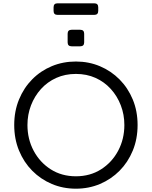

<svg xmlns="http://www.w3.org/2000/svg" viewBox="-20 -1129 918 1161"><path d="M439 12Q361 12 293.5 -16.5Q226 -45 175 -96.5Q124 -148 95 -218.5Q66 -289 66 -373Q66 -457 95 -527.5Q124 -598 175 -649.5Q226 -701 293.5 -729Q361 -757 439 -757Q517 -757 584.5 -728.5Q652 -700 703 -648.5Q754 -597 783 -527Q812 -457 812 -373Q812 -289 783 -218.5Q754 -148 703 -96.5Q652 -45 584.5 -16.5Q517 12 439 12ZM439 -63Q525 -63 591 -105Q657 -147 694.5 -217.5Q732 -288 732 -373Q732 -436 710.5 -492Q689 -548 650 -591Q611 -634 557.5 -658Q504 -682 439 -682Q374 -682 320.5 -658Q267 -634 228 -591Q189 -548 167.5 -492Q146 -436 146 -373Q146 -288 183.5 -217.5Q221 -147 287 -105Q353 -63 439 -63ZM328 -1039Q304 -1039 304 -1063V-1085Q304 -1109 328 -1109H550Q574 -1109 574 -1085V-1063Q574 -1039 550 -1039ZM413 -849Q389 -849 389 -873V-925Q389 -949 413 -949H465Q489 -949 489 -925V-873Q489 -849 465 -849Z"/></svg>

Font: Pitagon Sans Text
Style: Regular
Weight: 400
Designer: Travis Tran
Foundry: Pitagon
Version: Version 1.001; ttfautohint (v1.8.4.7-5d5b);gftools[0.9.26]